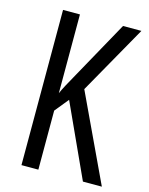

<svg xmlns="http://www.w3.org/2000/svg" viewBox="-109 -784 662 853"><g transform="rotate(15 221.5 -357.0)"><path d="M443.4 0H356.4L203.1 -335L151.4 -271.5V0H73.7V-713.9H151.4V-351.6Q157.2 -365.7 170.9 -391.4Q184.6 -417 205.6 -454.1L349.6 -713.9H434.1L255.9 -398.4Z"/></g></svg>

Font: Open Sans Condensed
Style: Regular
Weight: 400
Width: 3
Designer: Monotype Design Team
Foundry: Monotype Imaging Inc.
Version: Version 3.000